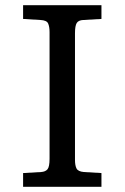

<svg xmlns="http://www.w3.org/2000/svg" viewBox="-20 -720 480 740"><path d="M69 0V-53L138 -57Q155 -58 163 -67.5Q171 -77 171 -108V-596Q171 -617 165.5 -629.5Q160 -642 135 -643L69 -647V-700H371V-647L301 -643Q282 -642 275.5 -631Q269 -620 269 -592V-104Q269 -82 275 -70.5Q281 -59 303 -57L371 -53V0Z"/></svg>

Font: Literata Variable Black
Style: Regular
Weight: 900
Designer: Latin by Veronika Burian and Jose Scaglione. Greek by Irene Vlachou. Cyrillic by Vera Evstafieva.
Foundry: TypeTogether
Version: Version 3.021